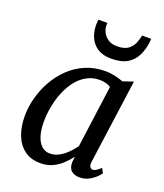

<svg xmlns="http://www.w3.org/2000/svg" viewBox="-149 -911 871 1020"><g transform="rotate(20 286.5 -401.0)"><path d="M454.5 -92.9Q451.3 -69.7 458.2 -61Q465 -52.4 473.5 -52.4Q482.7 -52.4 492.8 -58.8Q503 -65.3 517.8 -78.6L531.8 -53Q527.8 -46.3 512.7 -31.1Q497.6 -15.9 474 -2.9Q450.3 10 420.9 10Q392.6 10 375 -4.9Q357.4 -19.9 358 -53.8L361.7 -84.8Q344 -62.2 321.3 -40.3Q298.6 -18.5 268.7 -4.2Q238.8 10 199.9 10Q144.7 10 108.6 -17.5Q72.5 -44.9 54.7 -92.1Q37 -139.4 37 -198.1Q37 -247.4 50.6 -299.5Q64.2 -351.6 90.8 -399.5Q117.3 -447.3 156.5 -485.4Q195.6 -523.6 247.1 -545.8Q298.5 -568 361.5 -568Q384.5 -568 412.3 -562Q440.2 -555.9 461.3 -547.7L519.8 -567.3ZM409.9 -497Q396.4 -505.8 380.4 -509.7Q364.3 -513.7 346.9 -513.7Q306.4 -513.7 273.8 -495.4Q241.2 -477.2 216.7 -445.8Q192.1 -414.5 175.6 -374.3Q159.2 -334.2 150.9 -290.2Q142.6 -246.3 142.6 -203.4Q142.6 -155.2 153.6 -122.1Q164.5 -89.1 183.9 -72.3Q203.2 -55.5 228.6 -55.5Q251.8 -55.5 271.7 -64.1Q291.6 -72.8 308.3 -86.6Q325 -100.4 338.6 -115.8Q352.1 -131.3 362.3 -145.3ZM363.3 -640.4Q317.3 -640.4 287.3 -659.3Q257.3 -678.2 242.6 -710.5Q227.8 -742.8 227.8 -783Q227.8 -793.6 228.9 -801.2Q230 -808.8 230.4 -812.1H280.7Q280.6 -808.1 280.3 -803.9Q280.1 -799.6 280.1 -795Q280.1 -779.5 289.5 -760.1Q298.8 -740.8 318.8 -726.8Q338.8 -712.8 370.8 -712.8Q412.8 -712.8 434.3 -729.9Q455.8 -747.1 464.7 -770.5Q473.6 -794 477.1 -812.1H527.9Q527.9 -808.3 527.6 -801.2Q527.2 -794.2 525.8 -786.2Q520.5 -747.6 504 -714.4Q487.6 -681.1 454.1 -660.7Q420.6 -640.4 363.3 -640.4Z"/></g></svg>

Font: Merriweather Light
Style: Italic
Weight: 300
Italic angle: -7.8°
Designer: Eben Sorkin
Foundry: Eben Sorkin
Version: Version 2.101